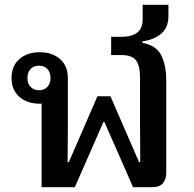

<svg xmlns="http://www.w3.org/2000/svg" viewBox="-20 -778 805 798"><path d="M153 -347H145Q93 -347 60.5 -375.5Q28 -404 28 -454Q28 -504 60.5 -532.5Q93 -561 145 -561Q197 -561 229.5 -532.5Q262 -504 262 -454V-259L261 -104H266L385 -378H439L558 -104H563L562 -259V-453Q562 -506 545 -527.5Q528 -549 487 -549H442V-625H487Q525 -625 549 -641.5Q573 -658 573 -700V-758H680V-711Q680 -664 650.5 -638.5Q621 -613 572 -606V-600Q630 -589 650.5 -547.5Q671 -506 671 -443V-60Q671 -33 657 -16.5Q643 0 614 0H533L414 -271H410L291 0H153ZM142 -403Q164 -403 177 -417Q190 -431 190 -454Q190 -477 177 -491Q164 -505 142 -505Q120 -505 107 -491Q94 -477 94 -454Q94 -431 107 -417Q120 -403 142 -403Z"/></svg>

Font: IBM Plex Sans Thai Looped Medium
Style: Regular
Weight: 500
Designer: Mike Abbink, Paul van der Laan, Pieter van Rosmalen, Ben Mitchell, Mark Frömberg
Foundry: Bold Monday
Version: Version 1.1